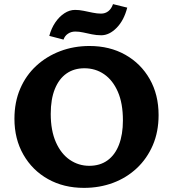

<svg xmlns="http://www.w3.org/2000/svg" viewBox="-20 -896 839 931"><path d="M387 15Q289 15 213 -27.5Q137 -70 93.5 -146Q50 -222 50 -320Q50 -401 78 -466Q106 -531 156 -577Q206 -623 272 -648Q338 -673 414 -673Q512 -673 587.5 -630.5Q663 -588 706 -512.5Q749 -437 749 -338Q749 -257 721 -192Q693 -127 643.5 -80.5Q594 -34 528.5 -9.5Q463 15 387 15ZM413 -92Q465 -92 501.5 -118.5Q538 -145 557 -194.5Q576 -244 576 -312Q576 -395 551.5 -451Q527 -507 485 -536Q443 -565 389 -565Q339 -565 302.5 -539.5Q266 -514 246 -464.5Q226 -415 226 -344Q226 -263 251 -206.5Q276 -150 318.5 -121Q361 -92 413 -92ZM288 -704 219 -722Q229 -759 248 -787Q267 -815 292 -831.5Q317 -848 344 -848Q364 -848 386 -843.5Q408 -839 429.5 -834.5Q451 -830 470 -830Q490 -830 505 -841.5Q520 -853 528 -876L597 -859Q581 -797 545.5 -761Q510 -725 471 -725Q448 -725 426 -729.5Q404 -734 384 -738.5Q364 -743 345 -743Q325 -743 309.5 -732.5Q294 -722 288 -704Z"/></svg>

Font: Ysabeau SC ExtraBold
Style: Regular
Weight: 800
Designer: Christian Thalmann (Catharsis Fonts)
Version: Version 2.001;gftools[0.9.30]; featfreeze: smcp